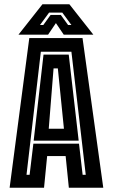

<svg xmlns="http://www.w3.org/2000/svg" viewBox="-20 -878 528 898"><path d="M25 0 117 -700H366L463 0H302L287 -148H200.5L186 0ZM104 -60.5H118.5L136 -206H349.5L366.5 -60.5H381L314 -636H171ZM137.5 -220 183.5 -622.5H301.5L348 -220ZM208 -276H279L250.5 -558H230.5ZM178.5 -858H304.5L416.5 -716H278L241.5 -770L205 -716H66.5ZM209.5 -819 167 -761H182.5L216.5 -808H264.5L298.5 -761H314L271.5 -819Z"/></svg>

Font: Tourney Condensed Regular
Style: Bold
Weight: 700
Width: 3
Designer: Tyler Finck
Foundry: Etcetera Type Co
Version: Version 1.010; ttfautohint (v1.8.3)